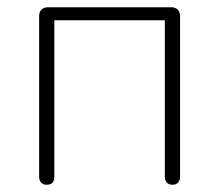

<svg xmlns="http://www.w3.org/2000/svg" viewBox="-20 -504 605 530"><path d="M88 -16V-459Q88 -471 94.5 -477.5Q101 -484 113 -484H452Q464 -484 470.5 -477.5Q477 -471 477 -459V-16Q477 -6 471.5 0Q466 6 456 6Q446 6 440.5 0Q435 -6 435 -16V-448H130V-16Q130 -5 124.5 0.5Q119 6 109 6Q99 6 93.5 0Q88 -6 88 -16Z"/></svg>

Font: SN Pro Thin
Style: Regular
Weight: 200
Designer: Tobias Whetton
Foundry: Supernotes
Version: Version 1.003;Glyphs 3.3 (3324)